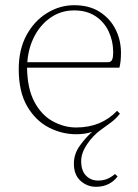

<svg xmlns="http://www.w3.org/2000/svg" viewBox="-20 -503 531 738"><path d="M265 -463Q215 -463 175.5 -436Q136 -409 112.5 -364Q89 -319 85 -264H395Q406 -264 410.5 -272.5Q415 -281 415 -303Q415 -345 398 -381.5Q381 -418 347.5 -440.5Q314 -463 265 -463ZM264 126Q264 89 286.5 57.5Q309 26 334 4Q306 13 273 13Q218 13 167.5 -13Q117 -39 84.5 -94.5Q52 -150 52 -237Q52 -313 82 -368Q112 -423 161 -453Q210 -483 265 -483Q323 -483 363 -457.5Q403 -432 424 -390.5Q445 -349 445 -300Q445 -266 439 -243H84Q85 -163 112 -112Q139 -61 182.5 -37Q226 -13 273 -13Q369 -13 430 -77L441 -66Q426 -47 407.5 -33Q389 -19 369 -5Q338 17 315 51Q292 85 292 116Q292 153 310.5 172Q329 191 357 191Q375 191 390 185.5Q405 180 422 166L432 175Q419 193 398 204Q377 215 349 215Q315 215 289.5 192Q264 169 264 126Z"/></svg>

Font: Source Serif Pro ExtraLight
Style: Regular
Weight: 200
Designer: Frank Grießhammer
Foundry: Adobe Systems Incorporated
Version: Version 3.001;hotconv 1.0.111;makeotfexe 2.5.65597